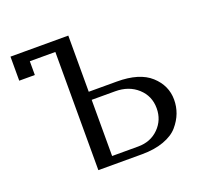

<svg xmlns="http://www.w3.org/2000/svg" viewBox="-121 -842 1044 983"><g transform="rotate(-20 401.0 -350.0)"><path d="M254 0V-644H115V-569H30V-700H345V-394H498Q621 -394 681.5 -339Q742 -284 742 -207Q742 -169 729 -134.5Q716 -100 689 -68.5Q662 -37 611 -18.5Q560 0 492 0ZM345 -44H487Q555 -44 599 -88Q643 -132 643 -196Q643 -263 595 -306.5Q547 -350 473 -350H345Z"/></g></svg>

Font: Tenor Sans
Style: Regular
Weight: 400
Designer: Denis Masharov
Foundry: Denis Masharov
Version: Version 1.1